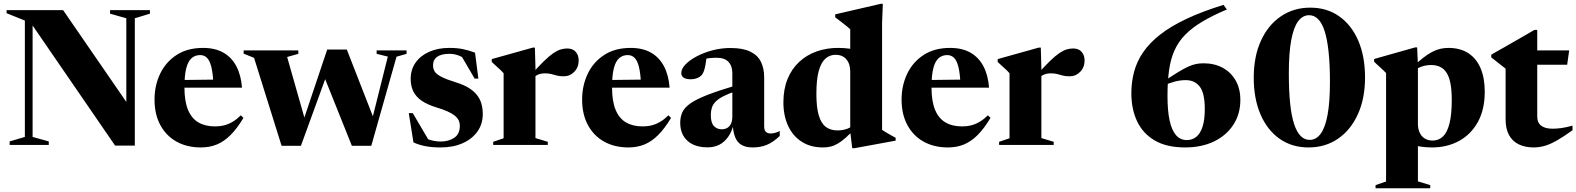

<svg xmlns="http://www.w3.org/2000/svg" viewBox="-20 -758 8243 1004"><path d="M110 -42V-650.5L14.5 -689V-705H310L670.5 -181.5L640.5 -141V-662.5L555.5 -686.5V-705H764V-686.5L685 -662.5V3.5H582L135.5 -646.5L150.5 -657.5V-42L235 -18.5V0H30.5V-18.5Z M1042 -507.5Q1104.5 -507.5 1148 -482.8Q1191.5 -458 1216 -411.5Q1240.5 -365 1245.5 -299.5H912V-339.5L1172.5 -342.5L1096 -317.5Q1093.5 -374.5 1085.2 -407.8Q1077 -441 1062.5 -455.5Q1048 -470 1026.5 -470Q1001 -470 982.5 -454.5Q964 -439 954.2 -402.2Q944.5 -365.5 944.5 -301Q944.5 -229 963 -184Q981.5 -139 1017.2 -118Q1053 -97 1104.5 -97Q1130.5 -97 1152.8 -102.8Q1175 -108.5 1196.5 -121.2Q1218 -134 1239.5 -155L1253 -141.5Q1219.5 -85.5 1185.2 -51.5Q1151 -17.5 1113.2 -2.2Q1075.5 13 1030.5 13Q958 13 903.5 -17.2Q849 -47.5 818.5 -103.8Q788 -160 788 -237.5Q788 -310 817 -371.5Q846 -433 902.8 -470.2Q959.5 -507.5 1042 -507.5Z M2008 -462 1949.5 -476.5V-494.5H2106V-476.5L2053.5 -461.5L1921.5 4.5H1820L1665 -382.5L1699 -395L1553.5 4.5H1452.5L1308.5 -455.5L1254 -477.5V-494.5H1540V-476.5L1481.5 -460L1581.5 -108.5L1551 -82L1691 -499H1793.5L1945 -111L1913 -82.5Z M2328.5 -507.5Q2370 -507.5 2400.8 -501.2Q2431.5 -495 2464 -482.5L2481.5 -347H2462L2384.5 -479.5L2429 -436.5Q2403.5 -458 2379.8 -467.2Q2356 -476.5 2330 -476.5Q2288 -476.5 2266.2 -461.2Q2244.5 -446 2244.5 -416Q2244.5 -398 2253.2 -384Q2262 -370 2287.8 -356.5Q2313.5 -343 2365 -327Q2403 -315.5 2429.8 -299.2Q2456.5 -283 2473 -262.5Q2489.5 -242 2497 -217Q2504.5 -192 2504.5 -162Q2504.5 -109 2476.2 -69.8Q2448 -30.5 2398.5 -8.8Q2349 13 2284.5 13Q2237.5 13 2202.8 6Q2168 -1 2142 -13.5L2117.5 -166.5H2138.5L2229 -12.5L2189.5 -44Q2204.5 -35 2220.2 -29.2Q2236 -23.5 2252.2 -20.8Q2268.5 -18 2284 -18Q2327.5 -18 2356 -38Q2384.5 -58 2384.5 -99.5Q2384.5 -116 2378.2 -129Q2372 -142 2357.8 -153.5Q2343.5 -165 2320 -175.5Q2296.5 -186 2261.5 -196.5Q2214.5 -211 2185 -231.2Q2155.5 -251.5 2141.5 -279.8Q2127.5 -308 2127.5 -345Q2127.5 -395 2153.8 -431.5Q2180 -468 2225.8 -487.8Q2271.5 -507.5 2328.5 -507.5Z M2946 -504.5Q2975 -504.5 2990.5 -487Q3006 -469.5 3006 -442Q3006 -406 2983 -382.5Q2960 -359 2927.5 -359Q2906.5 -359 2891.5 -363Q2876.5 -367 2862.8 -370.8Q2849 -374.5 2830 -374.5Q2816 -374.5 2804.2 -371.5Q2792.5 -368.5 2782.2 -361.8Q2772 -355 2761 -344.5L2758.5 -368.5Q2797 -412 2824.8 -438.8Q2852.5 -465.5 2873.2 -479.8Q2894 -494 2911.2 -499.2Q2928.5 -504.5 2946 -504.5ZM2780 -405V-36L2844.5 -16.5V0H2559V-16.5L2613.5 -35V-375Q2607 -383 2599.2 -390.2Q2591.5 -397.5 2580.2 -407.5Q2569 -417.5 2551.5 -434V-449L2766 -509H2777Z M3278 -507.5Q3340.5 -507.5 3384 -482.8Q3427.5 -458 3452 -411.5Q3476.5 -365 3481.5 -299.5H3148V-339.5L3408.5 -342.5L3332 -317.5Q3329.5 -374.5 3321.2 -407.8Q3313 -441 3298.5 -455.5Q3284 -470 3262.5 -470Q3237 -470 3218.5 -454.5Q3200 -439 3190.2 -402.2Q3180.5 -365.5 3180.5 -301Q3180.5 -229 3199 -184Q3217.5 -139 3253.2 -118Q3289 -97 3340.5 -97Q3366.5 -97 3388.8 -102.8Q3411 -108.5 3432.5 -121.2Q3454 -134 3475.5 -155L3489 -141.5Q3455.5 -85.5 3421.2 -51.5Q3387 -17.5 3349.2 -2.2Q3311.5 13 3266.5 13Q3194 13 3139.5 -17.2Q3085 -47.5 3054.5 -103.8Q3024 -160 3024 -237.5Q3024 -310 3053 -371.5Q3082 -433 3138.8 -470.2Q3195.5 -507.5 3278 -507.5Z M3832.5 -312.5V-283Q3789.5 -268.5 3762.8 -254.8Q3736 -241 3721.8 -226.2Q3707.5 -211.5 3702.2 -194.2Q3697 -177 3697 -155.5Q3697 -116.5 3712.8 -99.2Q3728.5 -82 3754 -82Q3770.5 -82 3783 -89.2Q3795.5 -96.5 3802.5 -111.2Q3809.5 -126 3809.5 -148.5V-375.5Q3809.5 -413 3789.2 -434.5Q3769 -456 3727 -456Q3706 -456 3688 -453.8Q3670 -451.5 3657 -447.5L3677.5 -478Q3673.5 -445 3669.8 -423.2Q3666 -401.5 3661.5 -388.5Q3657 -375.5 3651 -367.5Q3642.5 -357 3626.8 -350.2Q3611 -343.5 3592 -343.5Q3567 -343.5 3554.8 -352Q3542.5 -360.5 3542.5 -375.5Q3542.5 -398 3564.5 -421Q3586.5 -444 3623.5 -463.5Q3660.5 -483 3706.2 -495Q3752 -507 3799.5 -507Q3864.5 -507 3903.2 -488.2Q3942 -469.5 3959 -434.8Q3976 -400 3976 -353V-96Q3976 -83.5 3980 -75.5Q3984 -67.5 3991.5 -63.8Q3999 -60 4009 -60Q4021 -60 4033 -63.2Q4045 -66.5 4057.5 -73V-47Q4022 -13.5 3989 -0.2Q3956 13 3916.5 13Q3879 13 3856.2 -1Q3833.5 -15 3823 -43.8Q3812.5 -72.5 3811 -116L3817.5 -112.5Q3807.5 -70.5 3788 -42.8Q3768.5 -15 3741.5 -1.2Q3714.5 12.5 3680.5 12.5Q3612.5 12.5 3574.8 -21.8Q3537 -56 3537 -116Q3537 -146.5 3548 -170.8Q3559 -195 3589.5 -216.8Q3620 -238.5 3678.8 -261.5Q3737.5 -284.5 3832.5 -312.5Z M4426 -384Q4426 -424 4405.8 -447.8Q4385.5 -471.5 4349.5 -471.5Q4318.5 -471.5 4295.8 -451Q4273 -430.5 4261 -385.8Q4249 -341 4249 -267Q4249 -197.5 4261.2 -155.5Q4273.5 -113.5 4298 -94.8Q4322.5 -76 4359.5 -76Q4385.5 -76 4409 -84.2Q4432.5 -92.5 4452 -111.5L4454 -90.5Q4425.5 -58.5 4402.8 -38.2Q4380 -18 4360.5 -6.8Q4341 4.5 4322.2 8.8Q4303.5 13 4283 13Q4219 13 4172.8 -16.5Q4126.5 -46 4101.5 -99.2Q4076.5 -152.5 4076.5 -223Q4076.5 -291.5 4098.2 -344.8Q4120 -398 4159 -434.2Q4198 -470.5 4250 -489Q4302 -507.5 4362.5 -507.5Q4393 -507.5 4422.5 -503.5Q4452 -499.5 4481.2 -491Q4510.5 -482.5 4539 -468.5L4426 -462V-605Q4420 -611 4407 -621.5Q4394 -632 4378.2 -644.2Q4362.5 -656.5 4347.5 -667.5V-683L4585.5 -738H4596.5L4592.5 -638V-79Q4597.5 -75.5 4606 -70.2Q4614.5 -65 4624.8 -59Q4635 -53 4645.2 -47.5Q4655.5 -42 4663.5 -37.5V-22.5L4448 17H4436.5L4426 -69Z M4948.5 -507.5Q5011 -507.5 5054.5 -482.8Q5098 -458 5122.5 -411.5Q5147 -365 5152 -299.5H4818.5V-339.5L5079 -342.5L5002.5 -317.5Q5000 -374.5 4991.8 -407.8Q4983.5 -441 4969 -455.5Q4954.5 -470 4933 -470Q4907.5 -470 4889 -454.5Q4870.5 -439 4860.8 -402.2Q4851 -365.5 4851 -301Q4851 -229 4869.5 -184Q4888 -139 4923.8 -118Q4959.5 -97 5011 -97Q5037 -97 5059.2 -102.8Q5081.5 -108.5 5103 -121.2Q5124.5 -134 5146 -155L5159.5 -141.5Q5126 -85.5 5091.8 -51.5Q5057.5 -17.5 5019.8 -2.2Q4982 13 4937 13Q4864.5 13 4810 -17.2Q4755.5 -47.5 4725 -103.8Q4694.5 -160 4694.5 -237.5Q4694.5 -310 4723.5 -371.5Q4752.5 -433 4809.2 -470.2Q4866 -507.5 4948.5 -507.5Z M5591.5 -504.5Q5620.5 -504.5 5636 -487Q5651.5 -469.5 5651.5 -442Q5651.5 -406 5628.5 -382.5Q5605.5 -359 5573 -359Q5552 -359 5537 -363Q5522 -367 5508.2 -370.8Q5494.5 -374.5 5475.5 -374.5Q5461.5 -374.5 5449.8 -371.5Q5438 -368.5 5427.8 -361.8Q5417.5 -355 5406.5 -344.5L5404 -368.5Q5442.5 -412 5470.2 -438.8Q5498 -465.5 5518.8 -479.8Q5539.5 -494 5556.8 -499.2Q5574 -504.5 5591.5 -504.5ZM5425.5 -405V-36L5490 -16.5V0H5204.5V-16.5L5259 -35V-375Q5252.5 -383 5244.8 -390.2Q5237 -397.5 5225.8 -407.5Q5214.5 -417.5 5197 -434V-449L5411.5 -509H5422.5Z M6378 -732.5 6395.5 -708.5Q6320 -676.5 6266.5 -644.5Q6213 -612.5 6177.5 -576.2Q6142 -540 6121.8 -494.8Q6101.5 -449.5 6093.2 -391.2Q6085 -333 6085 -257Q6085 -177.5 6096.5 -126.2Q6108 -75 6130.5 -50.2Q6153 -25.5 6186 -25.5Q6215 -25.5 6236 -42.8Q6257 -60 6268.5 -96Q6280 -132 6280 -187.5Q6280 -271 6253.8 -305Q6227.5 -339 6180 -339Q6166 -339 6151.2 -337Q6136.5 -335 6121.5 -331Q6106.5 -327 6092 -321.5Q6077.5 -316 6063.5 -308.5L6051 -322.5Q6102.5 -357.5 6136.2 -378.2Q6170 -399 6193.2 -409.5Q6216.5 -420 6235 -423.5Q6253.5 -427 6274 -427Q6330.5 -427 6373.8 -403.5Q6417 -380 6441.5 -337Q6466 -294 6466 -235.5Q6466 -162 6429.5 -105.8Q6393 -49.5 6328 -18.2Q6263 13 6177 13Q6080.5 13 6018.2 -23.5Q5956 -60 5926 -124Q5896 -188 5896 -270Q5896 -329.5 5910.5 -383.2Q5925 -437 5958 -485.2Q5991 -533.5 6046.5 -577Q6102 -620.5 6184 -659.2Q6266 -698 6378 -732.5Z M6828.5 -26.5Q6862 -26.5 6885.8 -58.2Q6909.5 -90 6922 -157Q6934.5 -224 6934.5 -330.5Q6934.5 -422.5 6927.2 -488.8Q6920 -555 6906.2 -596.8Q6892.5 -638.5 6872.2 -658.5Q6852 -678.5 6825.5 -678.5Q6792 -678.5 6768.2 -646.8Q6744.5 -615 6732 -548Q6719.5 -481 6719.5 -374.5Q6719.5 -282.5 6726.5 -216.2Q6733.5 -150 6747.5 -108.2Q6761.5 -66.5 6781.8 -46.5Q6802 -26.5 6828.5 -26.5ZM6831.5 -718Q6919 -718 6983.2 -672.5Q7047.5 -627 7082.8 -545Q7118 -463 7118 -352.5Q7118 -243 7080.5 -160.5Q7043 -78 6976.5 -32.5Q6910 13 6822.5 13Q6735.5 13 6671 -32.5Q6606.5 -78 6571.2 -160.2Q6536 -242.5 6536 -352Q6536 -462.5 6573.5 -544.8Q6611 -627 6677.8 -672.5Q6744.5 -718 6831.5 -718Z M7571.5 -236Q7571.5 -333.5 7545.5 -375.8Q7519.5 -418 7463.5 -418Q7445 -418 7428 -414Q7411 -410 7396 -402.2Q7381 -394.5 7367.5 -382.5L7362.5 -403.5Q7395 -434.5 7420.8 -454.8Q7446.5 -475 7468.8 -486.5Q7491 -498 7511.8 -502.8Q7532.5 -507.5 7554 -507.5Q7615.5 -507.5 7658 -480Q7700.5 -452.5 7722.2 -401.2Q7744 -350 7744 -278.5Q7744 -185 7707.8 -119.8Q7671.5 -54.5 7609.2 -20.8Q7547 13 7468.5 13Q7439.5 13 7411 9Q7382.5 5 7354.5 -3.5Q7326.5 -12 7299 -26H7394.5V190.5L7459 210V226.5H7173V210L7228 191V-376Q7221.5 -383.5 7213.8 -390.5Q7206 -397.5 7194.8 -407.8Q7183.5 -418 7165.5 -435V-449.5L7379.5 -510H7390.5L7394.5 -418V-110.5Q7394.5 -84 7403.8 -64.2Q7413 -44.5 7430.2 -33.8Q7447.5 -23 7471.5 -23Q7503 -23 7525.2 -44Q7547.5 -65 7559.5 -111.8Q7571.5 -158.5 7571.5 -236Z M8018.5 -149Q8018.5 -117 8038.8 -101Q8059 -85 8099 -85Q8121 -85 8145.8 -88.5Q8170.5 -92 8203 -101V-77Q8154.5 -42 8119.2 -22.2Q8084 -2.5 8055.8 5.2Q8027.5 13 8000 13Q7955.5 13 7922.5 -2.8Q7889.5 -18.5 7871.2 -51.2Q7853 -84 7853 -135V-399L7778 -458V-472Q7785.5 -477 7803.8 -487Q7822 -497 7846.5 -511Q7871 -525 7898.2 -540.8Q7925.5 -556.5 7953 -572.2Q7980.5 -588 8003.5 -601.5H8018.5V-481ZM7954 -419.5V-494.5H8185.5L8175 -419.5Z"/></svg>

Font: Newsreader 60pt
Style: Bold
Weight: 700
Designer: Hugues Gentile
Foundry: Production Type
Version: Version 1.003